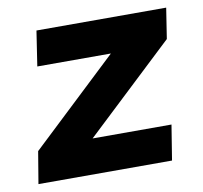

<svg xmlns="http://www.w3.org/2000/svg" viewBox="-63 -570 673 637"><g transform="rotate(-10 274.0 -251.5)"><path d="M17 0 35 -108 366 -420 356 -385H81L99 -503H536L520 -400L183 -83L192 -118H486L467 0Z"/></g></svg>

Font: Nunito Sans 7pt ExtraBold
Style: Italic
Weight: 800
Italic angle: -9°
Designer: Vernon Adams
Foundry: Vernon Adams
Version: Version 3.101;gftools[0.9.27]